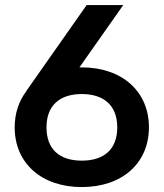

<svg xmlns="http://www.w3.org/2000/svg" viewBox="-20 -739 653 766"><path d="M325.7 -718.8 85 -376 85.4 -375.5C55.7 -336.9 38.6 -287.6 38.6 -231C38.6 -87.9 145.5 7.3 306.2 7.3C467.3 7.3 574.2 -87.9 574.2 -231C574.2 -374 467.3 -470.2 306.2 -470.2C303.2 -470.2 299.8 -470.2 296.9 -470.2L471.7 -718.8ZM306.2 -98.1C215.8 -98.1 165.5 -145 165.5 -231C165.5 -315.9 215.8 -363.8 306.2 -363.8C397 -363.8 447.8 -315.9 447.8 -231C447.8 -145 397 -98.1 306.2 -98.1Z"/></svg>

Font: Winston SemiBold
Style: Regular
Weight: 600
Designer: Vernon Adams, Kim Jin-seong, David Berlow, Cristiano Sobral
Foundry: The Winston Project Authors
Version: Version 3.004